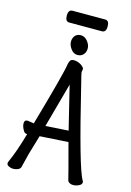

<svg xmlns="http://www.w3.org/2000/svg" viewBox="-148 -1076 795 1162"><g transform="rotate(15 250.0 -495.0)"><path d="M360 -930H155Q130 -930 130 -967Q130 -1004 156 -1004H361Q386 -1004 386 -967Q386 -930 360 -930ZM432 14Q409 14 398 -2Q390 -37 338 -230L160 -219Q149 -182 124 -97L102 -9Q98 2 84 7.5Q70 13 56 13Q42 13 30 7Q15 1 15 -12Q15 -17 19 -25Q52 -98 84 -212Q82 -212 81 -212Q69 -212 62 -223Q46 -248 46 -269.5Q46 -291 65 -291L106 -285Q204 -627 211 -683Q214 -699 220 -708Q226 -717 243 -717Q260 -717 278 -708.5Q296 -700 306 -686Q308 -684 308 -679Q308 -674 306.5 -668.5Q305 -663 305 -659Q306 -649 321 -591Q442 -92 481 -28Q485 -23 485 -17Q485 -2 466 6Q449 14 432 14ZM255 -568 178 -288 321 -297Q297 -394 264 -530ZM286 -852Q304 -830 304 -807Q304 -784 290.5 -768.5Q277 -753 253 -753Q229 -753 212 -776Q195 -799 195 -821Q195 -843 207.5 -858.5Q220 -874 244 -874Q268 -874 286 -852Z"/></g></svg>

Font: Moon Stars Kai HW
Style: Bold
Weight: 700
Designer: GuiWonder
Version: Version 1.101